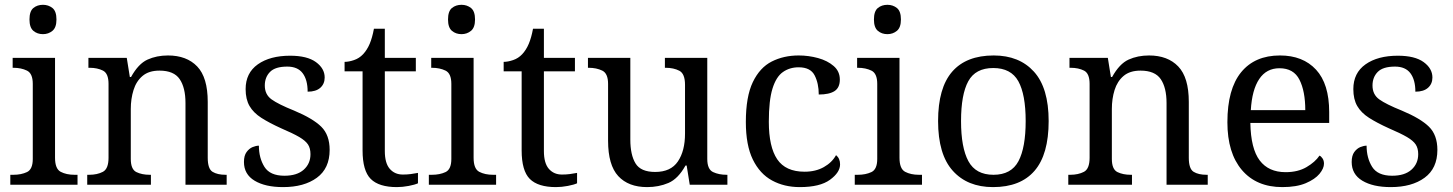

<svg xmlns="http://www.w3.org/2000/svg" viewBox="-20 -762 5992 792"><path d="M22.5 0V-41H35.2Q67.4 -41 91.3 -52.2Q115.2 -63.5 115.2 -106.4V-416Q115.2 -459 91.3 -470.7Q67.4 -482.4 35.2 -482.4H32.2V-523.4H207V-111.3Q207 -65.4 230.5 -53.2Q253.9 -41 287.1 -41H299.8V0ZM157.2 -621.1Q133.8 -621.1 117.7 -634.8Q101.6 -648.4 101.6 -681.6Q101.6 -715.8 117.7 -729Q133.8 -742.2 157.2 -742.2Q179.7 -742.2 196.3 -729Q212.9 -715.8 212.9 -681.6Q212.9 -648.4 196.3 -634.8Q179.7 -621.1 157.2 -621.1Z M339.8 0V-41H347.7Q380.9 -41 404.3 -53.2Q427.7 -65.4 427.7 -111.3V-416Q427.7 -459 404.8 -470.7Q381.8 -482.4 349.6 -482.4H344.7V-523.4H502.9L515.6 -444.3H520.5Q550.8 -499 588.4 -516.1Q626 -533.2 672.9 -533.2Q750 -533.2 793.5 -487.8Q836.9 -442.4 836.9 -341.8V-111.3Q836.9 -65.4 856.9 -53.2Q877 -41 910.2 -41H915V0H745.1V-336.9Q745.1 -400.4 721.2 -435.5Q697.3 -470.7 637.7 -470.7Q593.8 -470.7 567.9 -448.7Q542 -426.8 530.8 -390.6Q519.5 -354.5 519.5 -312.5V-106.4Q519.5 -63.5 542.5 -52.2Q565.4 -41 597.7 -41H602.5V0Z M1147.5 9.8Q1074.2 9.8 1030.3 -16.6Q986.3 -43 986.3 -93.8Q986.3 -120.1 997.1 -134.8Q1007.8 -149.4 1022 -155.3Q1036.1 -161.1 1047.9 -161.1Q1047.9 -110.4 1070.8 -73.7Q1093.8 -37.1 1153.3 -37.1Q1205.1 -37.1 1232.9 -62Q1260.7 -86.9 1260.7 -126Q1260.7 -150.4 1250.5 -166Q1240.2 -181.6 1214.4 -196.8Q1188.5 -211.9 1140.6 -232.4Q1090.8 -254.9 1058.1 -275.9Q1025.4 -296.9 1009.3 -324.7Q993.2 -352.5 993.2 -394.5Q993.2 -460.9 1043.5 -496.6Q1093.8 -532.2 1176.8 -532.2Q1247.1 -532.2 1283.2 -505.9Q1319.3 -479.5 1319.3 -442.4Q1319.3 -416 1301.3 -399.9Q1283.2 -383.8 1249 -383.8Q1249 -432.6 1228.5 -460Q1208 -487.3 1165 -487.3Q1115.2 -487.3 1093.8 -465.3Q1072.3 -443.4 1072.3 -409.2Q1072.3 -372.1 1100.1 -352.1Q1127.9 -332 1193.4 -305.7Q1270.5 -273.4 1305.2 -239.3Q1339.8 -205.1 1339.8 -143.6Q1339.8 -67.4 1287.1 -28.8Q1234.4 9.8 1147.5 9.8Z M1617.2 9.8Q1543 9.8 1509.3 -23.9Q1475.6 -57.6 1475.6 -141.6V-467.8H1401.4V-506.8Q1418.9 -506.8 1440.4 -514.2Q1461.9 -521.5 1477.5 -538.1Q1494.1 -555.7 1504.9 -581.1Q1515.6 -606.4 1522.5 -643.6H1567.4V-523.4H1695.3V-467.8H1567.4V-138.7Q1567.4 -88.9 1587.9 -65.4Q1608.4 -42 1641.6 -42Q1659.2 -42 1673.8 -43.9Q1688.5 -45.9 1704.1 -48.8V-5.9Q1691.4 0 1666 4.9Q1640.6 9.8 1617.2 9.8Z M1749 0V-41H1761.7Q1793.9 -41 1817.9 -52.2Q1841.8 -63.5 1841.8 -106.4V-416Q1841.8 -459 1817.9 -470.7Q1793.9 -482.4 1761.7 -482.4H1758.8V-523.4H1933.6V-111.3Q1933.6 -65.4 1957 -53.2Q1980.5 -41 2013.7 -41H2026.4V0ZM1883.8 -621.1Q1860.4 -621.1 1844.2 -634.8Q1828.1 -648.4 1828.1 -681.6Q1828.1 -715.8 1844.2 -729Q1860.4 -742.2 1883.8 -742.2Q1906.2 -742.2 1922.9 -729Q1939.5 -715.8 1939.5 -681.6Q1939.5 -648.4 1922.9 -634.8Q1906.2 -621.1 1883.8 -621.1Z M2273.4 9.8Q2199.2 9.8 2165.5 -23.9Q2131.8 -57.6 2131.8 -141.6V-467.8H2057.6V-506.8Q2075.2 -506.8 2096.7 -514.2Q2118.2 -521.5 2133.8 -538.1Q2150.4 -555.7 2161.1 -581.1Q2171.9 -606.4 2178.7 -643.6H2223.6V-523.4H2351.6V-467.8H2223.6V-138.7Q2223.6 -88.9 2244.1 -65.4Q2264.6 -42 2297.9 -42Q2315.4 -42 2330.1 -43.9Q2344.7 -45.9 2360.4 -48.8V-5.9Q2347.7 0 2322.3 4.9Q2296.9 9.8 2273.4 9.8Z M2649.4 9.8Q2572.3 9.8 2530.3 -35.6Q2488.3 -81.1 2488.3 -181.6V-416Q2488.3 -459 2464.4 -470.7Q2440.4 -482.4 2408.2 -482.4H2405.3V-523.4H2580.1V-186.5Q2580.1 -123 2601.6 -87.9Q2623 -52.7 2682.6 -52.7Q2747.1 -52.7 2776.4 -96.2Q2805.7 -139.6 2805.7 -210.9V-412.1Q2805.7 -458 2782.2 -470.2Q2758.8 -482.4 2725.6 -482.4H2722.7V-523.4H2897.5V-106.4Q2897.5 -63.5 2921.4 -52.2Q2945.3 -41 2977.5 -41H2980.5V0H2825.2L2812.5 -79.1H2807.6Q2777.3 -24.4 2737.3 -7.3Q2697.3 9.8 2649.4 9.8Z M3279.3 9.8Q3214.8 9.8 3164.6 -17.6Q3114.3 -44.9 3085.4 -104Q3056.6 -163.1 3056.6 -258.8Q3056.6 -363.3 3085.4 -423.3Q3114.3 -483.4 3163.6 -508.3Q3212.9 -533.2 3274.4 -533.2Q3315.4 -533.2 3354.5 -522.5Q3393.6 -511.7 3418.9 -489.7Q3444.3 -467.8 3444.3 -433.6Q3444.3 -400.4 3422.4 -386.2Q3400.4 -372.1 3357.4 -372.1Q3357.4 -418 3340.3 -451.2Q3323.2 -484.4 3274.4 -484.4Q3237.3 -484.4 3209.5 -464.8Q3181.6 -445.3 3166.5 -396.5Q3151.4 -347.7 3151.4 -259.8Q3151.4 -156.2 3186 -105Q3220.7 -53.7 3298.8 -53.7Q3344.7 -53.7 3378.4 -72.8Q3412.1 -91.8 3428.7 -122.1Q3445.3 -108.4 3445.3 -84Q3445.3 -50.8 3403.8 -20.5Q3362.3 9.8 3279.3 9.8Z M3505.9 0V-41H3518.6Q3550.8 -41 3574.7 -52.2Q3598.6 -63.5 3598.6 -106.4V-416Q3598.6 -459 3574.7 -470.7Q3550.8 -482.4 3518.6 -482.4H3515.6V-523.4H3690.4V-111.3Q3690.4 -65.4 3713.9 -53.2Q3737.3 -41 3770.5 -41H3783.2V0ZM3640.6 -621.1Q3617.2 -621.1 3601.1 -634.8Q3585 -648.4 3585 -681.6Q3585 -715.8 3601.1 -729Q3617.2 -742.2 3640.6 -742.2Q3663.1 -742.2 3679.7 -729Q3696.3 -715.8 3696.3 -681.6Q3696.3 -648.4 3679.7 -634.8Q3663.1 -621.1 3640.6 -621.1Z M4076.2 9.8Q3970.7 9.8 3910.2 -57.6Q3849.6 -125 3849.6 -262.7Q3849.6 -399.4 3907.7 -466.3Q3965.8 -533.2 4079.1 -533.2Q4184.6 -533.2 4245.1 -466.3Q4305.7 -399.4 4305.7 -262.7Q4305.7 -125 4247.6 -57.6Q4189.5 9.8 4076.2 9.8ZM4078.1 -41Q4151.4 -41 4181.2 -97.2Q4210.9 -153.3 4210.9 -262.7Q4210.9 -372.1 4180.7 -426.8Q4150.4 -481.4 4077.1 -481.4Q4003.9 -481.4 3974.1 -426.8Q3944.3 -372.1 3944.3 -262.7Q3944.3 -153.3 3974.6 -97.2Q4004.9 -41 4078.1 -41Z M4386.7 0V-41H4394.5Q4427.7 -41 4451.2 -53.2Q4474.6 -65.4 4474.6 -111.3V-416Q4474.6 -459 4451.7 -470.7Q4428.7 -482.4 4396.5 -482.4H4391.6V-523.4H4549.8L4562.5 -444.3H4567.4Q4597.7 -499 4635.3 -516.1Q4672.9 -533.2 4719.7 -533.2Q4796.9 -533.2 4840.3 -487.8Q4883.8 -442.4 4883.8 -341.8V-111.3Q4883.8 -65.4 4903.8 -53.2Q4923.8 -41 4957 -41H4961.9V0H4792V-336.9Q4792 -400.4 4768.1 -435.5Q4744.1 -470.7 4684.6 -470.7Q4640.6 -470.7 4614.7 -448.7Q4588.9 -426.8 4577.6 -390.6Q4566.4 -354.5 4566.4 -312.5V-106.4Q4566.4 -63.5 4589.4 -52.2Q4612.3 -41 4644.5 -41H4649.4V0Z M5269.5 9.8Q5163.1 9.8 5103 -60.5Q5043 -130.9 5043 -257.8Q5043 -394.5 5099.6 -463.9Q5156.2 -533.2 5259.8 -533.2Q5354.5 -533.2 5408.7 -474.6Q5462.9 -416 5462.9 -299.8V-254.9H5137.7Q5139.6 -148.4 5176.3 -100.1Q5212.9 -51.8 5283.2 -51.8Q5334 -51.8 5369.6 -72.8Q5405.3 -93.8 5422.9 -120.1Q5429.7 -117.2 5435.5 -108.4Q5441.4 -99.6 5441.4 -86.9Q5441.4 -67.4 5422.9 -44.9Q5404.3 -22.5 5366.2 -6.3Q5328.1 9.8 5269.5 9.8ZM5364.3 -307.6Q5364.3 -385.7 5340.3 -433.1Q5316.4 -480.5 5257.8 -480.5Q5204.1 -480.5 5174.3 -436Q5144.5 -391.6 5139.6 -307.6Z M5716.8 9.8Q5643.6 9.8 5599.6 -16.6Q5555.7 -43 5555.7 -93.8Q5555.7 -120.1 5566.4 -134.8Q5577.1 -149.4 5591.3 -155.3Q5605.5 -161.1 5617.2 -161.1Q5617.2 -110.4 5640.1 -73.7Q5663.1 -37.1 5722.7 -37.1Q5774.4 -37.1 5802.2 -62Q5830.1 -86.9 5830.1 -126Q5830.1 -150.4 5819.8 -166Q5809.6 -181.6 5783.7 -196.8Q5757.8 -211.9 5710 -232.4Q5660.2 -254.9 5627.4 -275.9Q5594.7 -296.9 5578.6 -324.7Q5562.5 -352.5 5562.5 -394.5Q5562.5 -460.9 5612.8 -496.6Q5663.1 -532.2 5746.1 -532.2Q5816.4 -532.2 5852.5 -505.9Q5888.7 -479.5 5888.7 -442.4Q5888.7 -416 5870.6 -399.9Q5852.5 -383.8 5818.4 -383.8Q5818.4 -432.6 5797.9 -460Q5777.3 -487.3 5734.4 -487.3Q5684.6 -487.3 5663.1 -465.3Q5641.6 -443.4 5641.6 -409.2Q5641.6 -372.1 5669.4 -352.1Q5697.3 -332 5762.7 -305.7Q5839.8 -273.4 5874.5 -239.3Q5909.2 -205.1 5909.2 -143.6Q5909.2 -67.4 5856.4 -28.8Q5803.7 9.8 5716.8 9.8Z"/></svg>

Font: Noto Serif Todhri
Style: Regular
Weight: 400
Designer: Mikhail Merkuryev
Version: Version 1.000; ttfautohint (v1.8.4.7-5d5b)